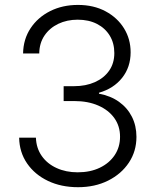

<svg xmlns="http://www.w3.org/2000/svg" viewBox="-20 -758 636 788"><path d="M300.3 10.3Q231 10.3 176.8 -15.6Q122.6 -41.5 91.1 -87.4Q59.6 -133.3 58.6 -192.9H127.4Q128.9 -149.9 151.4 -117.9Q173.8 -85.9 212.2 -68.4Q250.5 -50.8 298.8 -50.8Q350.6 -50.8 389.6 -69.6Q428.7 -88.4 450.7 -121.3Q472.7 -154.3 472.7 -196.8Q472.7 -240.7 449.2 -273.4Q425.8 -306.2 383.5 -324.7Q341.3 -343.3 284.2 -343.3H241.2V-404.3H284.2Q332 -404.3 369.4 -420.9Q406.7 -437.5 428 -468Q449.2 -498.5 449.2 -540Q449.2 -581.1 430.4 -611.8Q411.6 -642.6 377.9 -659.9Q344.2 -677.2 298.8 -677.2Q254.9 -677.2 219.2 -660.2Q183.6 -643.1 162.6 -612.1Q141.6 -581.1 141.1 -538.6H74.7Q75.7 -597.2 105.5 -642.1Q135.3 -687 185.8 -712.4Q236.3 -737.8 299.8 -737.8Q364.3 -737.8 413.1 -711.7Q461.9 -685.5 489 -641.6Q516.1 -597.7 516.1 -543.5Q516.1 -482.4 481.2 -438.5Q446.3 -394.5 386.2 -377.4V-373.5Q434.1 -364.7 468.5 -340.1Q502.9 -315.4 521.5 -278.6Q540 -241.7 540 -196.3Q540 -137.2 509 -90.6Q478 -43.9 423.8 -16.8Q369.6 10.3 300.3 10.3Z"/></svg>

Font: Inter 20pt Light
Style: Regular
Weight: 300
Version: Version 4.001;git-66647c0bb